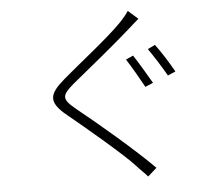

<svg xmlns="http://www.w3.org/2000/svg" viewBox="-56 -853 1113 965"><g transform="rotate(-5 500.0 -370.0)"><path d="M630 -563 593 -546C618 -508 657 -440 678 -401L718 -418C696 -456 654 -527 630 -563ZM744 -607 707 -589C734 -551 772 -490 796 -448L835 -465C812 -507 770 -574 744 -607ZM623 -789C614 -774 593 -749 578 -734C511 -664 352 -541 279 -478C196 -407 183 -368 274 -294C367 -218 542 -70 596 -11C612 8 637 30 653 49L698 9C602 -88 423 -240 324 -319C254 -376 256 -393 320 -448C397 -511 546 -632 616 -695C629 -706 658 -733 673 -745Z"/></g></svg>

Font: Noto Sans CJK KR Light
Style: Regular
Weight: 300
Designer: Ryoko NISHIZUKA (kana & ideographs); Paul D. Hunt (Latin, Greek & Cyrillic); Wenlong ZHANG (bopomofo); Sandoll Communica
Foundry: Adobe Systems Incorporated
Version: Version 1.004;PS 1.004;hotconv 1.0.82;makeotf.lib2.5.63406